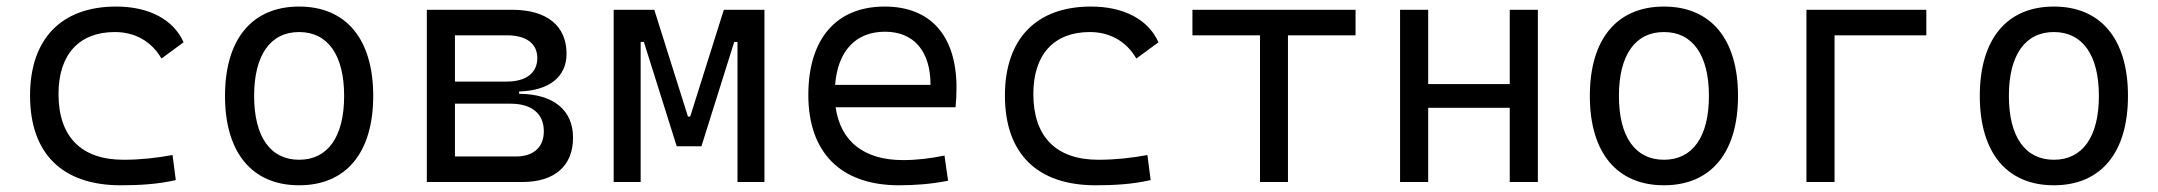

<svg xmlns="http://www.w3.org/2000/svg" viewBox="-20 -547 6485 577"><path d="M342.8 9.8C397 9.8 454.6 6.8 508.3 -5.9L498.5 -81.1C451.2 -72.3 401.4 -66.9 351.1 -66.9C224.6 -66.9 155.8 -135.7 155.8 -264.6C155.8 -383.3 217.8 -450.7 325.2 -450.7C383.3 -450.7 434.1 -424.8 465.3 -371.1L531.7 -419.9C501.5 -488.3 427.7 -527.3 329.1 -527.3C163.1 -527.3 70.3 -428.7 70.3 -259.8C70.3 -85 167.5 9.8 342.8 9.8Z M878.9 9.8C1020 9.8 1101.6 -87.9 1101.6 -258.8C1101.6 -429.7 1020 -527.3 878.9 -527.3C737.8 -527.3 656.2 -429.7 656.2 -258.8C656.2 -87.9 737.8 9.8 878.9 9.8ZM878.9 -66.9C792.5 -66.9 743.7 -136.2 743.7 -258.8C743.7 -381.3 792.5 -450.7 878.9 -450.7C965.3 -450.7 1014.2 -381.3 1014.2 -258.8C1014.2 -136.2 965.3 -66.9 878.9 -66.9Z M1262.7 0H1549.8C1646.5 0 1702.1 -48.3 1702.1 -133.3C1702.1 -216.3 1643.1 -264.6 1540 -265.1V-272C1630.9 -274.9 1682.6 -315.9 1682.6 -385.7C1682.6 -469.7 1623 -517.6 1519.5 -517.6H1262.7ZM1347.2 -76.7V-235.4H1514.6C1578.1 -235.4 1614.3 -205.1 1614.3 -152.8C1614.3 -104.5 1583.5 -76.7 1529.8 -76.7ZM1347.2 -301.8V-440.9H1503.4C1561.5 -440.9 1594.7 -416 1594.7 -372.6C1594.7 -327.6 1561 -301.8 1502 -301.8Z M1824.2 0H1905.3V-420.9H1915L2013.7 -107.4H2087.9L2186.5 -420.9H2196.3V0H2277.3V-517.6H2155.3L2054.2 -196.8H2047.4L1946.3 -517.6H1824.2Z M2681.6 9.8C2724.6 9.8 2775.9 6.8 2829.1 -3.9L2818.4 -79.6C2776.9 -70.8 2734.4 -65.9 2693.4 -65.9C2577.1 -65.9 2505.9 -121.6 2491.2 -224.6H2851.6C2853.5 -241.7 2854.5 -261.2 2854.5 -283.2C2854.5 -440.4 2775.9 -527.3 2638.7 -527.3C2492.7 -527.3 2409.2 -429.7 2409.2 -261.7C2409.2 -87.4 2507.8 9.8 2681.6 9.8ZM2489.7 -292C2497.6 -394 2551.8 -451.7 2639.6 -451.7C2725.6 -451.7 2776.4 -394 2776.4 -292Z M3272.5 9.8C3326.7 9.8 3384.3 6.8 3438 -5.9L3428.2 -81.1C3380.9 -72.3 3331.1 -66.9 3280.8 -66.9C3154.3 -66.9 3085.4 -135.7 3085.4 -264.6C3085.4 -383.3 3147.5 -450.7 3254.9 -450.7C3313 -450.7 3363.8 -424.8 3395 -371.1L3461.4 -419.9C3431.2 -488.3 3357.4 -527.3 3258.8 -527.3C3092.8 -527.3 3000 -428.7 3000 -259.8C3000 -85 3097.2 9.8 3272.5 9.8Z M3766.6 0H3850.6V-440.9H4053.7V-517.6H3563.5V-440.9H3766.6Z M4517.1 0H4601.6V-517.6H4517.1V-294.4H4272V-517.6H4187.5V0H4272V-223.1H4517.1Z M4980.5 9.8C5121.6 9.8 5203.1 -87.9 5203.1 -258.8C5203.1 -429.7 5121.6 -527.3 4980.5 -527.3C4839.4 -527.3 4757.8 -429.7 4757.8 -258.8C4757.8 -87.9 4839.4 9.8 4980.5 9.8ZM4980.5 -66.9C4894 -66.9 4845.2 -136.2 4845.2 -258.8C4845.2 -381.3 4894 -450.7 4980.5 -450.7C5066.9 -450.7 5115.7 -381.3 5115.7 -258.8C5115.7 -136.2 5066.9 -66.9 4980.5 -66.9Z M5408.7 0H5493.2V-440.9H5769V-517.6H5408.7Z M6152.3 9.8C6293.5 9.8 6375 -87.9 6375 -258.8C6375 -429.7 6293.5 -527.3 6152.3 -527.3C6011.2 -527.3 5929.7 -429.7 5929.7 -258.8C5929.7 -87.9 6011.2 9.8 6152.3 9.8ZM6152.3 -66.9C6065.9 -66.9 6017.1 -136.2 6017.1 -258.8C6017.1 -381.3 6065.9 -450.7 6152.3 -450.7C6238.8 -450.7 6287.6 -381.3 6287.6 -258.8C6287.6 -136.2 6238.8 -66.9 6152.3 -66.9Z"/></svg>

Font: Cascadia Mono PL SemiLight
Style: Regular
Weight: 350
Monospace: yes
Designer: Aaron Bell
Foundry: Saja Typeworks
Version: Version 2404.023